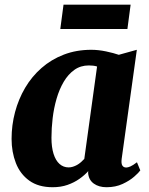

<svg xmlns="http://www.w3.org/2000/svg" viewBox="-20 -774 623 804"><path d="M489.5 -109Q487 -89.5 492.2 -81Q497.5 -72.5 508.5 -72.5Q515.5 -72.5 526 -77Q536.5 -81.5 553.5 -94.5L567.5 -60.5Q561.5 -51.5 542.2 -34.5Q523 -17.5 493.5 -3.8Q464 10 426 10Q394 10 372.8 -5.2Q351.5 -20.5 349 -49.5L349.5 -57.5Q334.5 -40.5 312.5 -25Q290.5 -9.5 262.8 0.2Q235 10 200.5 10Q141 10 102.8 -17.5Q64.5 -45 46.5 -91.2Q28.5 -137.5 28.5 -192.5Q28.5 -250 43 -304.5Q57.5 -359 85.2 -406.2Q113 -453.5 153.8 -489.2Q194.5 -525 247 -545.2Q299.5 -565.5 362.5 -565.5Q391.5 -565.5 423.8 -558.8Q456 -552 477.5 -544.5L553 -565.5ZM386.5 -495.5Q378.5 -498 369.8 -499Q361 -500 352 -500Q317.5 -500 291.5 -481.5Q265.5 -463 247 -431.8Q228.5 -400.5 217 -361Q205.5 -321.5 200.5 -279.2Q195.5 -237 195.5 -197Q195.5 -158 204.2 -130Q213 -102 229.2 -87.5Q245.5 -73 267.5 -73Q276.5 -73 285.2 -75.8Q294 -78.5 302.5 -83.2Q311 -88 318.5 -94.5Q326 -101 333 -108.5ZM246 -754.5H527L513.5 -652.5H232.5Z"/></svg>

Font: Merriweather 24pt Black
Style: Italic
Weight: 900
Italic angle: -7.8°
Designer: Eben Sorkin
Foundry: Eben Sorkin
Version: Version 2.101